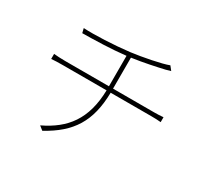

<svg xmlns="http://www.w3.org/2000/svg" viewBox="-152 -968 1304 1218"><g transform="rotate(30 500.0 -359.0)"><path d="M533 -432V-659C614 -670 711 -691 762 -703C775 -707 787 -710 797 -713L774 -742C726 -723 592 -697 511 -687C404 -674 254 -667 180 -672L188 -639C276 -640 397 -643 503 -655V-432H182C153 -432 116 -434 99 -436V-399C121 -401 151 -402 184 -402H503C498 -188 408 -75 249 1L278 24C453 -72 529 -190 533 -402H834C856 -402 884 -401 901 -399V-435C881 -433 855 -432 833 -432Z"/></g></svg>

Font: Noto Sans CJK JP Thin
Style: Regular
Weight: 250
Designer: Ryoko NISHIZUKA (kana & ideographs); Paul D. Hunt (Latin, Greek & Cyrillic); Wenlong ZHANG (bopomofo); Sandoll Communica
Foundry: Adobe Systems Incorporated
Version: Version 1.004;PS 1.004;hotconv 1.0.82;makeotf.lib2.5.63406